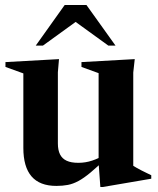

<svg xmlns="http://www.w3.org/2000/svg" viewBox="-20 -738 636 773"><path d="M213 -160.5Q213 -133.5 221.8 -116.2Q230.5 -99 248.5 -90.8Q266.5 -82.5 295.5 -82.5Q324.5 -82.5 351.2 -91.5Q378 -100.5 398 -113.5L406 -99.5Q370 -64.5 343.8 -42.8Q317.5 -21 295.8 -9.2Q274 2.5 253 6.5Q232 10.5 207 10.5Q140 10.5 107 -27.8Q74 -66 74 -142.5V-442.5L2 -468.5V-488L217.5 -500L213 -447ZM384 15 377 -81.5V-443.5L308 -468.5V-488L522.5 -500L516.5 -446V-70.5Q521 -67.5 529.8 -62.5Q538.5 -57.5 549.2 -52Q560 -46.5 570.5 -41.5Q581 -36.5 589 -32.5V-18.5L393 15ZM124 -554.5 240.5 -718H328L445 -554.5H416L262 -666H307L153 -554.5Z"/></svg>

Font: Newsreader 60pt SemiBold
Style: Regular
Weight: 600
Designer: Hugues Gentile
Foundry: Production Type
Version: Version 1.003